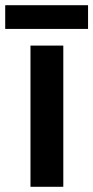

<svg xmlns="http://www.w3.org/2000/svg" viewBox="-36 -717 358 737"><path d="M207 0H81V-542H207ZM302 -697V-606H-16V-697Z"/></svg>

Font: Noto Sans Devanagari SemiBold
Style: Regular
Weight: 600
Version: Version 2.003